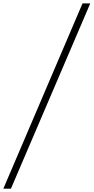

<svg xmlns="http://www.w3.org/2000/svg" viewBox="-59 -957 555 1138"><path d="M-39.1 161.1 430.2 -937H476.1L5.9 161.1Z"/></svg>

Font: SVN-Poppins ExtraLight
Style: Italic
Weight: 200
Italic angle: -10°
Designer: Ninad Kale (Devanagari), Jonny Pinhorn (Latin)
Foundry: Indian Type Foundry
Version: Version 3.002 2017